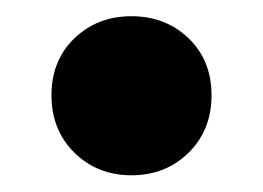

<svg xmlns="http://www.w3.org/2000/svg" viewBox="-20 -204 318 232"><path d="M42.2 -88.9Q42.2 -131.1 70 -157.8Q97.8 -184.4 138.9 -184.4Q180 -184.4 207.8 -157.8Q235.6 -131.1 235.6 -88.9Q235.6 -46.7 207.8 -19.4Q180 7.8 138.9 7.8Q97.8 7.8 70 -19.4Q42.2 -46.7 42.2 -88.9Z"/></svg>

Font: Paperlogy 7 Bold
Style: Regular
Weight: 700
Designer: redesigned by Lee Juim, glyphs from Gmarket Sans & Montserrat
Foundry: PT&
Version: Version 1.001